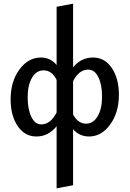

<svg xmlns="http://www.w3.org/2000/svg" viewBox="-20 -739 707 1048"><path d="M488 -425Q552 -425 590.5 -367.5Q629 -310 629 -222Q629 -125 581.5 -59.5Q534 6 466 6Q413 6 379 -34V272L289 289V-50Q244 6 179 6Q115 6 76.5 -51Q38 -108 38 -197Q38 -294 86 -359.5Q134 -425 203 -425Q256 -425 289 -384V-702L379 -719V-372Q423 -425 488 -425ZM450 -64Q489 -64 513 -104.5Q537 -145 537 -213Q537 -276 517 -317.5Q497 -359 462 -359Q411 -359 379 -296V-114Q406 -64 450 -64ZM205 -60Q256 -60 289 -125V-303Q263 -355 218 -355Q178 -355 154.5 -314.5Q131 -274 131 -208Q131 -143 151 -101.5Q171 -60 205 -60Z"/></svg>

Font: EauTest Semibold
Style: Regular
Weight: 600
Designer: Christian Thalmann (Catharsis Fonts)
Version: Version 0.001;PS 000.001;hotconv 1.0.88;makeotf.lib2.5.64775